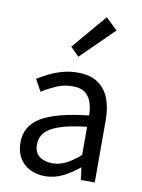

<svg xmlns="http://www.w3.org/2000/svg" viewBox="-96 -937 754 1016"><g transform="rotate(10 281.5 -429.5)"><path d="M217 13Q172 13 136 -5Q100 -23 79.5 -57.5Q59 -92 59 -141Q59 -230 138.5 -277.5Q218 -325 392 -344Q392 -379 382.5 -410.5Q373 -442 349 -461.5Q325 -481 280 -481Q233 -481 191.5 -462.5Q150 -444 117 -423L82 -486Q107 -502 140 -518.5Q173 -535 212 -546Q251 -557 295 -557Q361 -557 402.5 -529Q444 -501 463.5 -451.5Q483 -402 483 -334V0H408L400 -65H397Q359 -33 313.5 -10Q268 13 217 13ZM243 -61Q282 -61 317.5 -79Q353 -97 392 -132V-283Q301 -273 247 -254.5Q193 -236 170 -209.5Q147 -183 147 -147Q147 -100 175 -80.5Q203 -61 243 -61ZM282 -640 236 -686 394 -872 457 -812Z"/></g></svg>

Font: Noto Sans SC Thin
Style: Regular
Weight: 400
Version: Version 2.004-H2;hotconv 1.0.118;makeotfexe 2.5.65603